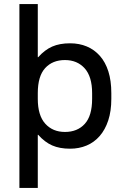

<svg xmlns="http://www.w3.org/2000/svg" viewBox="-20 -720 610 940"><path d="M75 -700H165V-440H167Q199 -476 235.5 -492Q272 -508 323 -508Q368 -508 405 -492.5Q442 -477 469 -446.5Q496 -416 510.5 -370.5Q525 -325 525 -264V-236Q525 -176 510 -130.5Q495 -85 468 -54Q441 -23 404 -7.5Q367 8 323 8Q272 8 235.5 -8Q199 -24 167 -60H165V200H75ZM298 -74Q359 -74 395 -113.5Q431 -153 431 -236V-264Q431 -345 394.5 -385.5Q358 -426 298 -426Q237 -426 201 -386.5Q165 -347 165 -264V-236Q165 -155 201.5 -114.5Q238 -74 298 -74Z"/></svg>

Font: PT Root UI Medium
Style: Regular
Weight: 500
Designer: Vitaly Kuzmin
Foundry: ParaType Ltd.
Version: Version 2.001G